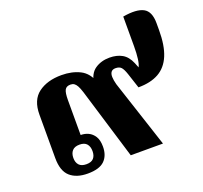

<svg xmlns="http://www.w3.org/2000/svg" viewBox="-114 -769 966 913"><g transform="rotate(-20 368.5 -312.5)"><path d="M182 12Q125 12 93 -16.5Q61 -45 61 -110V-330Q61 -404 106 -437.5Q151 -471 223 -471Q276 -471 316 -451Q356 -431 374 -378H355Q362 -429 393 -450Q424 -471 466 -471Q503 -471 529.5 -456Q556 -441 571 -405L581 -380Q588 -393 591.5 -419Q595 -445 595 -483V-632Q665 -644 699 -626Q733 -608 733 -549V-513Q733 -435 712.5 -386Q692 -337 651 -314Q610 -291 548 -291L523 -367Q514 -394 504.5 -404Q495 -414 476 -414Q461 -414 454 -405Q447 -396 447.5 -379.5Q448 -363 454 -341L566 0H403L294 -359Q287 -381 280.5 -392.5Q274 -404 266.5 -409Q259 -414 248 -414Q227 -414 219.5 -399.5Q212 -385 212 -349V-144L168 -161Q175 -166 187.5 -169Q200 -172 213 -172Q233 -172 251 -163.5Q269 -155 281 -136Q293 -117 293 -84Q293 -39 267 -13.5Q241 12 182 12ZM191 -32Q216 -32 227.5 -45Q239 -58 239 -81Q239 -104 227.5 -117.5Q216 -131 191 -131Q166 -131 154 -117.5Q142 -104 142 -81Q142 -58 154 -45Q166 -32 191 -32Z"/></g></svg>

Font: Noto Serif Thai ExtraBold
Style: Regular
Weight: 800
Version: Version 2.001